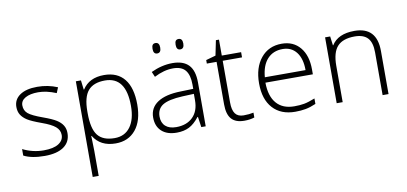

<svg xmlns="http://www.w3.org/2000/svg" viewBox="-83 -1002 3230 1524"><g transform="rotate(-10 1532.0 -240.0)"><path d="M418 -138.2Q418 -66.9 363.8 -28.6Q309.6 9.8 210 9.8Q103.5 9.8 41 -22.9V-75.2Q121.1 -35.2 210 -35.2Q288.6 -35.2 329.3 -61.3Q370.1 -87.4 370.1 -130.9Q370.1 -170.9 337.6 -198.2Q305.2 -225.6 231 -252Q151.4 -280.8 119.1 -301.5Q86.9 -322.3 70.6 -348.4Q54.2 -374.5 54.2 -412.1Q54.2 -471.7 104.2 -506.3Q154.3 -541 244.1 -541Q330.1 -541 407.2 -508.8L389.2 -464.8Q311 -497.1 244.1 -497.1Q179.2 -497.1 141.1 -475.6Q103 -454.1 103 -416Q103 -374.5 132.6 -349.6Q162.1 -324.7 248 -293.9Q319.8 -268.1 352.5 -247.3Q385.3 -226.6 401.6 -200.2Q418 -173.8 418 -138.2Z M781.7 9.8Q659.2 9.8 603 -82H599.6L601.1 -41Q603 -4.9 603 38.1V240.2H554.7V-530.8H595.7L605 -455.1H607.9Q662.6 -541 782.7 -541Q890.1 -541 946.5 -470.5Q1002.9 -399.9 1002.9 -265.1Q1002.9 -134.3 943.6 -62.3Q884.3 9.8 781.7 9.8ZM780.8 -33.2Q862.3 -33.2 907 -93.8Q951.7 -154.3 951.7 -263.2Q951.7 -497.1 782.7 -497.1Q689.9 -497.1 646.5 -446Q603 -395 603 -279.8V-264.2Q603 -139.6 644.8 -86.4Q686.5 -33.2 780.8 -33.2Z M1472.2 0 1460 -84H1456.1Q1416 -32.7 1373.8 -11.5Q1331.5 9.8 1273.9 9.8Q1195.8 9.8 1152.3 -30.3Q1108.9 -70.3 1108.9 -141.1Q1108.9 -218.8 1173.6 -261.7Q1238.3 -304.7 1360.8 -307.1L1461.9 -310.1V-345.2Q1461.9 -420.9 1431.2 -459.5Q1400.4 -498 1332 -498Q1258.3 -498 1179.2 -457L1161.1 -499Q1248.5 -540 1334 -540Q1421.4 -540 1464.6 -494.6Q1507.8 -449.2 1507.8 -353V0ZM1276.9 -34.2Q1361.8 -34.2 1410.9 -82.8Q1460 -131.3 1460 -217.8V-270L1367.2 -266.1Q1255.4 -260.7 1207.8 -231.2Q1160.2 -201.7 1160.2 -139.2Q1160.2 -89.4 1190.7 -61.8Q1221.2 -34.2 1276.9 -34.2ZM1198.7 -678.2Q1198.7 -700.7 1206.3 -710.4Q1213.9 -720.2 1229.5 -720.2Q1260.7 -720.2 1260.7 -678.2Q1260.7 -636.2 1229.5 -636.2Q1198.7 -636.2 1198.7 -678.2ZM1384.8 -678.2Q1384.8 -700.7 1392.3 -710.4Q1399.9 -720.2 1415.5 -720.2Q1446.8 -720.2 1446.8 -678.2Q1446.8 -636.2 1415.5 -636.2Q1384.8 -636.2 1384.8 -678.2Z M1819.8 -33.2Q1865.7 -33.2 1899.9 -41V-2Q1864.7 9.8 1818.8 9.8Q1748.5 9.8 1715.1 -27.8Q1681.6 -65.4 1681.6 -146V-488.8H1603V-517.1L1681.6 -539.1L1706.1 -659.2H1731V-530.8H1886.7V-488.8H1731V-152.8Q1731 -91.8 1752.4 -62.5Q1773.9 -33.2 1819.8 -33.2Z M2229 9.8Q2113.3 9.8 2048.6 -61.5Q1983.9 -132.8 1983.9 -261.2Q1983.9 -388.2 2046.4 -464.6Q2108.9 -541 2214.8 -541Q2308.6 -541 2362.8 -475.6Q2417 -410.2 2417 -297.9V-258.8H2034.7Q2035.6 -149.4 2085.7 -91.8Q2135.7 -34.2 2229 -34.2Q2274.4 -34.2 2308.8 -40.5Q2343.3 -46.9 2396 -67.9V-23.9Q2351.1 -4.4 2313 2.7Q2274.9 9.8 2229 9.8ZM2214.8 -498Q2138.2 -498 2091.8 -447.5Q2045.4 -397 2037.6 -301.8H2365.7Q2365.7 -394 2325.7 -446Q2285.6 -498 2214.8 -498Z M2933.6 0V-344.2Q2933.6 -424.3 2899.9 -460.7Q2866.2 -497.1 2795.4 -497.1Q2700.2 -497.1 2656 -449Q2611.8 -400.9 2611.8 -293V0H2563.5V-530.8H2604.5L2613.8 -458H2616.7Q2668.5 -541 2800.8 -541Q2981.4 -541 2981.4 -347.2V0Z"/></g></svg>

Font: CAA NEO Sans Light
Style: Regular
Weight: 300
Version: Version 1.10